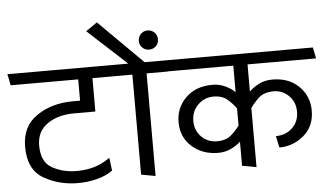

<svg xmlns="http://www.w3.org/2000/svg" viewBox="-71 -1049 2001 1169"><g transform="rotate(-5 929.5 -464.5)"><path d="M144 -230Q144 -129 209.5 -92.5Q275 -56 361 -56Q414 -56 464 -70Q514 -84 563 -119L573 -40Q533 -11 477 3.5Q421 18 361 18Q245 18 151.5 -36Q58 -90 58 -230Q58 -355 150.5 -418Q243 -481 373 -481H416V-611H3Q0 -628 -3.5 -645.5Q-7 -663 -11 -680H627L642 -611H503V-407H373Q275 -407 209.5 -362Q144 -317 144 -230Z M620 -680H728L490 -899Q507 -910 524.5 -922.5Q542 -935 559 -947L828 -680H945Q949 -663 953.5 -645.5Q958 -628 962 -611H834V16L747 0V-611H634Q631 -628 627.5 -645.5Q624 -663 620 -680ZM862 -754Q838 -754 821 -770.5Q804 -787 804 -812Q804 -837 821 -854Q838 -871 862 -871Q887 -871 904 -854Q921 -837 921 -812Q921 -787 904 -770.5Q887 -754 862 -754Z M1226 -91Q1132 -91 1067 -148Q1002 -205 1002 -298Q1002 -386 1063.5 -446.5Q1125 -507 1226 -507Q1270 -507 1306 -489.5Q1342 -472 1364 -450V-612H955L940 -680H1856L1870 -612H1451V-446Q1472 -468 1508.5 -487.5Q1545 -507 1593 -507Q1694 -507 1755 -446.5Q1816 -386 1816 -298Q1816 -202 1750 -146.5Q1684 -91 1600 -91L1585 -162Q1646 -162 1686 -200.5Q1726 -239 1726 -299Q1726 -359 1687 -397Q1648 -435 1595 -435Q1534 -435 1500.5 -402.5Q1467 -370 1451 -345V16L1364 0V-147Q1342 -126 1306 -108.5Q1270 -91 1226 -91ZM1092 -299Q1092 -239 1130.5 -200.5Q1169 -162 1226 -162Q1281 -162 1313 -190.5Q1345 -219 1364 -246V-351Q1345 -378 1313 -406.5Q1281 -435 1226 -435Q1173 -435 1133 -397Q1093 -359 1092 -299Z"/></g></svg>

Font: Palanquin
Style: Regular
Weight: 400
Designer: Pria Ravichandran
Version: Version 1.0.4